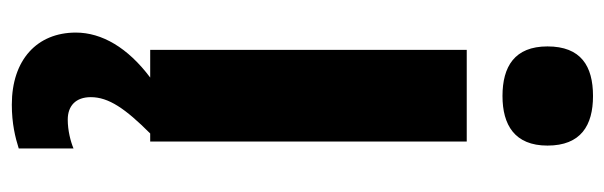

<svg xmlns="http://www.w3.org/2000/svg" viewBox="-378 -430 1048 333"><g transform="rotate(90 146.5 -264.0)"><path d="M147 -768C95 -768 61 -747 61 -689C61 -632 96 -611 147 -611C197 -611 233 -632 233 -689C233 -747 198 -768 147 -768ZM149 103C149 72 169 43 212 0H226V-549H67V0H115C63 39 37 84 37 129C37 196 84 240 162 240C195 240 219 234 238 228V133C226 138 207 143 188 143C164 143 149 129 149 103Z"/></g></svg>

Font: Noto Sans Gurmukhi UI SemiCondensed ExtraBold
Style: Regular
Weight: 800
Width: 4
Designer: Jelle Bosma - Monotype Design Team
Foundry: Monotype Imaging Inc.
Version: Version 2.004